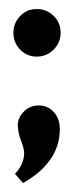

<svg xmlns="http://www.w3.org/2000/svg" viewBox="-20 -335 173 427"><path d="M61.8 -209.1Q83.6 -209.1 99.2 -224.6Q114.8 -240.2 114.8 -262.5Q114.8 -284.7 99.2 -299.8Q83.6 -314.9 61.8 -314.9Q40 -314.9 24.9 -299.4Q9.8 -283.8 9.8 -262Q9.8 -240.2 24.9 -224.6Q40 -209.1 61.8 -209.1ZM33.8 4.4Q33.8 30.2 13.3 51.6L31.1 72.1Q113 25.8 113 -48Q113 -71.2 99.6 -85.9Q86.3 -100.5 66.3 -100.5Q46.3 -100.5 32.9 -86.7Q19.6 -73 19.6 -56.9Q19.6 -40.9 26.7 -22.2Q33.8 -3.6 33.8 4.4Z"/></svg>

Font: Gidugu
Style: Regular
Weight: 400
Designer: Purushoth Kumar Guthula
Foundry: Silicon Andhra, USA.
Version: Version 1.0.5; ttfautohint (v1.2.25-373a) -l 7 -r 28 -G 50 -